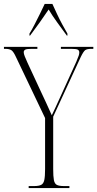

<svg xmlns="http://www.w3.org/2000/svg" viewBox="-27 -951 492 971"><path d="M118 0V-10H145Q169 -10 181 -16Q193 -22 197 -40.5Q201 -59 201 -96V-354L55 -660Q41 -691 30 -697.5Q19 -704 -1 -704H-7V-714H162V-704H134Q107 -704 100 -699.5Q93 -695 93 -687Q93 -679 98 -666.5Q103 -654 112 -634L176 -496Q192 -462 205.5 -433Q219 -404 235 -368Q243 -385 254.5 -409.5Q266 -434 279 -463L359 -639Q368 -661 371 -669.5Q374 -678 374 -686Q374 -695 367 -699.5Q360 -704 333 -704H281V-714H445V-704H437Q413 -704 404 -697.5Q395 -691 381 -662L242 -361V-96Q242 -59 245.5 -40.5Q249 -22 260.5 -16Q272 -10 297 -10H324V0ZM122 -781Q134 -800 147.5 -826.5Q161 -853 175 -881Q189 -909 199 -931H238Q248 -909 261 -881Q274 -853 288.5 -826.5Q303 -800 314 -781V-771H311Q287 -804 262.5 -837.5Q238 -871 219 -903Q197 -870 174.5 -838.5Q152 -807 125 -771H122Z"/></svg>

Font: Noto Serif Display ExtraCondensed ExtraLight
Style: Regular
Weight: 200
Width: 2
Designer: Monotype Design Team
Foundry: Monotype Imaging Inc.
Version: Version 2.009